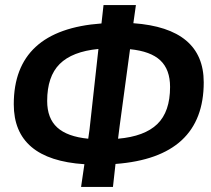

<svg xmlns="http://www.w3.org/2000/svg" viewBox="-20 -699 827 753"><path d="M298 34 311 -55Q34 -73 34 -290Q34 -582 378 -607L386 -679H513L503 -608Q779 -588 779 -376Q779 -82 433 -56L423 34ZM165 -303Q165 -235 204.5 -199Q244 -163 326 -155L331 -190L366 -507Q263 -497 214 -448Q165 -399 165 -303ZM449 -203 443 -155Q547 -164 597 -212.5Q647 -261 647 -358Q647 -426 609 -462Q571 -498 490 -506Z"/></svg>

Font: Alegreya Sans SC
Style: Bold Italic
Weight: 700
Italic angle: -7°
Designer: Juan Pablo del Peral
Foundry: Huerta Tipografica
Version: Version 2.007